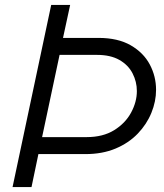

<svg xmlns="http://www.w3.org/2000/svg" viewBox="-20 -760 667 780"><path d="M31 0 188 -740H265L236 -606H380Q459 -606 511 -576Q563 -546 588.5 -498Q614 -450 614 -395Q614 -348 595 -301.5Q576 -255 539.5 -217Q503 -179 449.5 -156.5Q396 -134 327 -134H136L108 0ZM374 -537H222L151 -203H332Q398 -203 443.5 -231Q489 -259 512.5 -302.5Q536 -346 536 -390Q536 -428 518.5 -462Q501 -496 465 -516.5Q429 -537 374 -537Z"/></svg>

Font: Be Vietnam Pro Light
Style: Italic
Weight: 300
Italic angle: -12°
Designer: Lam Bao, Tony Le, Vietanh Nguyen
Foundry: Yellow Type Foundry
Version: Version 1.002; ttfautohint (v1.8.3)